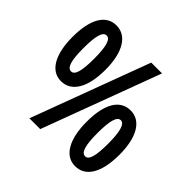

<svg xmlns="http://www.w3.org/2000/svg" viewBox="-180 -903 1092 1092"><g transform="rotate(45 365.5 -357.5)"><path d="M165 -724C81 -724 34 -644 34 -501C34 -361 82 -276 165 -276C250 -276 299 -358 299 -501C299 -642 248 -724 165 -724ZM541 -714H454L188 0H275ZM166 -644C195 -644 209 -598 209 -500C209 -401 196 -356 167 -356C136 -356 123 -402 123 -500C123 -597 136 -644 166 -644ZM564 -439C480 -439 432 -362 432 -216C432 -77 480 9 564 9C649 9 697 -72 697 -216C697 -357 647 -439 564 -439ZM564 -360C594 -360 607 -307 607 -215C607 -123 596 -71 565 -71C534 -71 521 -118 521 -215C521 -312 534 -360 564 -360Z"/></g></svg>

Font: Noto Sans Myanmar ExtraCondensed SemiBold
Style: Regular
Weight: 600
Width: 2
Designer: Monotype Design Team
Foundry: Monotype Imaging Inc.
Version: Version 2.107